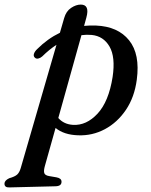

<svg xmlns="http://www.w3.org/2000/svg" viewBox="-80 -580 657 838"><path d="M104 -333.5Q96 -326.5 87 -324.5Q78 -322.5 72 -328.5Q65 -335 68.2 -345.2Q71.5 -355.5 82 -365.5Q127.5 -411 181.5 -437L200 -501Q208.5 -531 230.2 -545.5Q252 -560 272.5 -560Q312.5 -560 297 -503.5L287 -467Q312.5 -469.5 339 -468.5Q435 -464.5 483.5 -404Q532 -343.5 517 -232Q507 -156 469.8 -100.8Q432.5 -45.5 377.8 -16.2Q323 13 260.5 10.5Q199 8.5 162.5 -21.5L116 144Q110 165 113.2 175.2Q116.5 185.5 134.5 188.5L166.5 194Q188.5 198 188.5 213Q189 232.5 162 233L-39 238Q-60.5 239 -60.5 221.5Q-60.5 208 -40 198Q-15 191 -5 181.8Q5 172.5 10.5 153.5L166.5 -384.5Q135 -364 104 -333.5ZM238.5 -35Q297 -31.5 345.8 -84Q394.5 -136.5 411.5 -244Q424.5 -331 398 -376.8Q371.5 -422.5 320 -427.5Q298 -429.5 275.5 -426.5L174.5 -65Q198.5 -37.5 238.5 -35Z"/></svg>

Font: Fraunces 9pt S000
Style: Italic
Weight: 400
Italic angle: -16°
Version: Version 1.000; ttfautohint (v1.8.3)